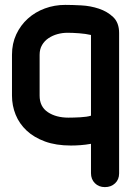

<svg xmlns="http://www.w3.org/2000/svg" viewBox="-20 -587 562 785"><path d="M142 -196Q142 -151 175.5 -128.5Q209 -106 260 -106Q281 -106 308.5 -107.5Q336 -109 352 -114V-444Q330 -449 303.5 -451Q277 -453 256 -453Q235 -453 215 -447.5Q195 -442 178.5 -431Q162 -420 152 -403Q142 -386 142 -363ZM29 -363Q29 -409 46.5 -446.5Q64 -484 94 -511Q124 -538 163.5 -552.5Q203 -567 247 -567Q275 -567 312.5 -565Q350 -563 384.5 -551.5Q419 -540 443 -517Q467 -494 467 -452V122Q467 147 450.5 162.5Q434 178 409 178Q384 178 368 162Q352 146 352 121V1Q330 5 309 6.5Q288 8 270 8Q209 8 164 -8.5Q119 -25 89 -53Q59 -81 44 -118Q29 -155 29 -196Z"/></svg>

Font: VDS
Style: Bold
Weight: 700
Designer: artmaker
Foundry: artmaker
Version: Version 1.000 2009 initial release